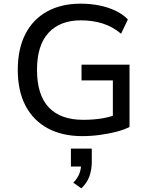

<svg xmlns="http://www.w3.org/2000/svg" viewBox="-20 -734 824 1048"><path d="M429 9Q319 9 240 -34Q161 -77 119 -157.5Q77 -238 77 -353Q77 -466 118 -547Q159 -628 236.5 -671Q314 -714 420 -714Q473 -714 521 -704.5Q569 -695 609.5 -676Q650 -657 678 -628L641 -550Q594 -589 539.5 -606Q485 -623 421 -623Q308 -623 245 -555Q182 -487 182 -353Q182 -215 246.5 -147.5Q311 -80 434 -80Q491 -80 538.5 -88Q586 -96 625 -113L596 -58V-295H425V-381H687V-41Q658 -26 615.5 -15Q573 -4 525 2.5Q477 9 429 9ZM424 294 380 263Q404 239 413.5 213Q423 187 423 161L443 175H367V77H481V150Q481 192 468 228.5Q455 265 424 294Z"/></svg>

Font: Nunito Sans 7pt Medium
Style: Regular
Weight: 500
Designer: Vernon Adams
Foundry: Vernon Adams
Version: Version 3.101;gftools[0.9.27]